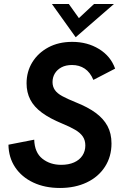

<svg xmlns="http://www.w3.org/2000/svg" viewBox="-20 -921 615 954"><path d="M278 13Q203 13 145.5 -14Q88 -41 55.5 -89.5Q23 -138 22 -202L150 -227Q152 -163 190.5 -132.5Q229 -102 284 -102Q321 -102 348 -114Q375 -126 389.5 -148Q404 -170 404 -198Q404 -224 391.5 -242.5Q379 -261 353.5 -276Q328 -291 289 -307Q228 -332 188.5 -361Q149 -390 130.5 -426Q112 -462 112 -507Q112 -565 140.5 -611.5Q169 -658 220 -685.5Q271 -713 339 -713Q414 -713 472 -677.5Q530 -642 552 -580L444 -524Q428 -562 401 -580Q374 -598 338 -598Q307 -598 285.5 -586.5Q264 -575 252.5 -556Q241 -537 241 -513Q241 -491 252.5 -474Q264 -457 290 -443Q316 -429 358 -412Q416 -389 455 -360.5Q494 -332 514 -295Q534 -258 534 -208Q534 -143 501.5 -92.5Q469 -42 411 -14.5Q353 13 278 13ZM356 -736 238 -901H322L372 -831L447 -901H546Z"/></svg>

Font: Hanken Grotesk
Style: Bold Italic
Weight: 700
Italic angle: -8°
Designer: Alfredo Marco Pradil
Foundry: Hanken Design Co.
Version: Version 3.013